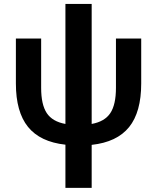

<svg xmlns="http://www.w3.org/2000/svg" viewBox="-20 -710 777 950"><path d="M58.6 -296.9V-519.5H183.6V-275.4Q183.6 -192.4 211.4 -150.4Q239.3 -108.4 303.7 -96.7V-690.4H433.6V-96.7Q498 -108.4 525.9 -150.4Q553.7 -192.4 553.7 -275.4V-519.5H678.7V-296.9Q678.7 -155.3 618.7 -81.1Q558.6 -6.8 433.6 6.8V219.7H303.7V5.9Q178.7 -7.8 118.7 -82Q58.6 -156.2 58.6 -296.9Z"/></svg>

Font: GenEi M Gothic v2 Bold
Style: Regular
Weight: 700
Version: Version 2.0